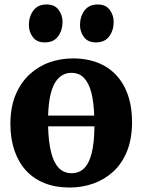

<svg xmlns="http://www.w3.org/2000/svg" viewBox="-20 -827 636 858"><path d="M291 11Q229 11 180 -8.2Q131 -27.5 97 -64.2Q63 -101 44.8 -153.8Q26.5 -206.5 26.5 -273Q26.5 -347 49.2 -402Q72 -457 111 -493.5Q150 -530 200 -548Q250 -566 305.5 -566Q388.5 -566 447.8 -532Q507 -498 538.5 -434.2Q570 -370.5 570 -281.5Q570 -206 547.5 -150.8Q525 -95.5 485.8 -59.8Q446.5 -24 396.5 -6.5Q346.5 11 291 11ZM300.5 -53Q334 -53 356.2 -75.2Q378.5 -97.5 390 -143.8Q401.5 -190 402 -262.5H195Q196.5 -195.5 207.8 -148.8Q219 -102 241.8 -77.5Q264.5 -53 300.5 -53ZM195 -310.5H401Q399 -372 387.8 -414.5Q376.5 -457 355 -479.2Q333.5 -501.5 299 -501.5Q251.5 -501.5 224.8 -455.5Q198 -409.5 195 -310.5ZM179.5 -637.5Q144.5 -637.5 126.8 -661.2Q109 -685 109 -715Q109 -752.5 129 -779.8Q149 -807 188 -807H189Q224 -807 241.8 -783.2Q259.5 -759.5 259.5 -729Q259.5 -692 239.8 -664.8Q220 -637.5 180.5 -637.5ZM408 -637.5Q373 -637.5 355.2 -661.2Q337.5 -685 337.5 -715Q337.5 -752.5 357.5 -779.8Q377.5 -807 416.5 -807H417.5Q452.5 -807 470.2 -783.2Q488 -759.5 488 -729Q488 -692 468.2 -664.8Q448.5 -637.5 409 -637.5Z"/></svg>

Font: Merriweather 28pt ExtraBold
Style: Regular
Weight: 800
Version: Version 2.100